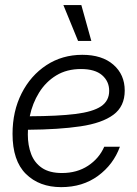

<svg xmlns="http://www.w3.org/2000/svg" viewBox="-20 -748 555 778"><path d="M228 10.3Q139.2 10.3 85 -43.2Q30.8 -96.7 30.8 -205.6Q30.8 -296.9 67.4 -369.4Q104 -441.9 168 -483.9Q231.9 -525.9 313.5 -525.9Q393.6 -525.9 439.5 -485.8Q485.4 -445.8 485.4 -380.9Q485.4 -316.9 439.5 -283Q393.6 -249 306.2 -236.1Q218.8 -223.1 93.3 -222.2Q92.8 -212.4 92.8 -202.6Q92.8 -159.2 106.2 -123.8Q119.6 -88.4 150.1 -67.6Q180.7 -46.9 231 -46.9Q292 -46.9 336.9 -76.4Q381.8 -106 402.3 -153.3H465.8Q439.5 -81.1 377.2 -35.4Q314.9 10.3 228 10.3ZM100.6 -276.9Q214.4 -277.3 285.4 -286.1Q356.4 -294.9 389.4 -317.1Q422.4 -339.4 422.4 -379.9Q422.4 -418.5 393.6 -443.4Q364.7 -468.3 308.1 -468.3Q250.5 -468.3 208 -442.4Q165.5 -416.5 138.4 -372.8Q111.3 -329.1 100.6 -276.9ZM296.4 -582 236.8 -727.5H309.6L350.1 -582Z"/></svg>

Font: Inter Display Light
Style: Italic
Weight: 300
Italic angle: -9.39999°
Designer: Rasmus Andersson
Foundry: rsms
Version: Version 4.000;git-a52131595